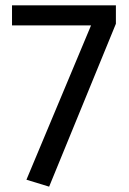

<svg xmlns="http://www.w3.org/2000/svg" viewBox="-20 -689 483 719"><path d="M164 10 79 -16 321 -594H25V-669H414V-600Z"/></svg>

Font: Feura Sans
Style: Regular
Weight: 400
Designer: Carrois Corporate & Edenspiekermann
Foundry: Carrois Corporate GbR & Edenspiekermann AG
Version: Version 1.001